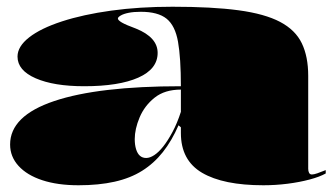

<svg xmlns="http://www.w3.org/2000/svg" viewBox="-20 -535 992 570"><path d="M492 -515Q610 -515 688 -504.5Q766 -494 811.5 -470Q857 -446 876 -406.5Q895 -367 895 -310V-34Q895 -27 897.5 -22Q900 -17 906 -17Q912 -17 922 -20.5Q932 -24 947 -30V-20Q929 -10 899 -2Q869 6 833.5 10.5Q798 15 762 15Q643 15 580 -22Q517 -59 517 -140Q517 -142 517 -143.5Q517 -145 517 -148.5Q517 -152 517 -157L510 -163Q490 -117 463.5 -83.5Q437 -50 402 -28Q367 -6 320 4.5Q273 15 213 15Q151 15 105.5 0Q60 -15 35 -42.5Q10 -70 10 -106Q10 -191 141 -235Q272 -279 517 -279Q517 -363 508.5 -411Q500 -459 474.5 -479.5Q449 -500 398 -500Q377 -500 362 -497Q347 -494 338.5 -489Q330 -484 330 -480Q330 -475 342 -468Q354 -461 384 -450Q448 -424 448 -378Q448 -330 390.5 -304.5Q333 -279 230 -279Q140 -279 86 -302.5Q32 -326 32 -367Q32 -397 66.5 -424Q101 -451 164 -471.5Q227 -492 310.5 -503.5Q394 -515 492 -515ZM517 -269Q469 -269 439 -245Q409 -221 394.5 -186.5Q380 -152 380 -122Q380 -105 384 -92Q388 -79 395.5 -72.5Q403 -66 414 -66Q425 -66 438 -74.5Q451 -83 464.5 -100Q478 -117 492 -143Q506 -169 517 -203Z"/></svg>

Font: Kalnia SemiExpanded
Style: Bold
Weight: 700
Width: 6
Designer: Frida Medrano
Foundry: Frida Medrano
Version: Version 1.105